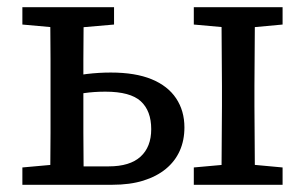

<svg xmlns="http://www.w3.org/2000/svg" viewBox="-20 -512 845 532"><path d="M175 0V-51H281Q340 -51 369.5 -78Q399 -105 399 -154Q399 -205 370 -231.5Q341 -258 272 -258Q241 -258 213 -254Q185 -250 166 -245V-298Q187 -303 220.5 -307Q254 -311 287 -311Q355 -311 400 -292.5Q445 -274 468 -239.5Q491 -205 491 -159Q491 -123 478 -94Q465 -65 439.5 -44Q414 -23 377 -11.5Q340 0 291 0ZM119 0Q119 -31 119.5 -68Q120 -105 120 -144.5Q120 -184 120 -218V-274Q120 -309 120 -348Q120 -387 119.5 -424.5Q119 -462 119 -492H212Q212 -462 211.5 -424Q211 -386 211 -347Q211 -308 211 -273V-218Q211 -184 211 -144.5Q211 -105 211.5 -68Q212 -31 212 0ZM593 0Q594 -31 594 -68Q594 -105 594.5 -144.5Q595 -184 595 -218V-274Q595 -309 594.5 -348Q594 -387 594 -424.5Q594 -462 593 -492H687Q686 -462 686 -424.5Q686 -387 685.5 -348Q685 -309 685 -274V-218Q685 -184 685.5 -144.5Q686 -105 686 -68Q686 -31 687 0ZM42 -444V-492H296V-444L181 -434H153ZM517 0V-48L628 -58H655L763 -48V0ZM517 -444V-492H763V-444L655 -434H628ZM42 0V-48L153 -58H165V0Z"/></svg>

Font: Source Serif 4
Style: Regular
Weight: 400
Designer: Frank Grießhammer
Foundry: Adobe Systems Incorporated
Version: Version 4.004;hotconv 1.0.116;makeotfexe 2.5.65601